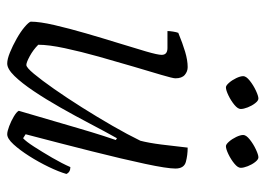

<svg xmlns="http://www.w3.org/2000/svg" viewBox="-122 -614 736 532"><g transform="rotate(90 246.0 -348.0)"><path d="M156 0Q144 0 125.5 -7.5Q107 -15 87.5 -26Q68 -37 55 -48Q42 -59 40 -65Q40 -90 49.5 -131Q59 -172 72.5 -218.5Q86 -265 99.5 -308.5Q113 -352 122.5 -384.5Q132 -417 132 -428Q132 -444 113 -444H66Q66 -450 67.5 -459.5Q69 -469 71 -474Q100 -486 123.5 -493Q147 -500 166 -500Q178 -500 187.5 -492Q197 -484 197 -466Q197 -459 187.5 -427Q178 -395 164.5 -349.5Q151 -304 137 -254Q123 -204 113.5 -159.5Q104 -115 104 -86Q118 -72 135.5 -62.5Q153 -53 160 -53Q167 -53 184.5 -74Q202 -95 226.5 -130Q251 -165 277.5 -207Q304 -249 328.5 -291.5Q353 -334 370 -369Q376 -392 380.5 -427.5Q385 -463 389 -500Q410 -500 428.5 -495Q447 -490 447 -466Q447 -443 434 -382Q421 -321 399.5 -235.5Q378 -150 352 -51L363 -44Q372 -52 386.5 -74.5Q401 -97 417 -124.5Q433 -152 443 -175Q457 -175 462 -164Q456 -143 442.5 -115Q429 -87 412.5 -61Q396 -35 380 -17.5Q364 0 352 0Q344 0 329.5 -5.5Q315 -11 302.5 -18.5Q290 -26 287 -32L335 -196Q347 -237 356.5 -266.5Q366 -296 368 -301L363 -304Q344 -270 322.5 -229Q301 -188 278 -147.5Q255 -107 232.5 -73.5Q210 -40 190.5 -20Q171 0 156 0ZM385 -606Q380 -606 372.5 -614.5Q365 -623 359.5 -634.5Q354 -646 354 -654Q354 -662 366.5 -672Q379 -682 394 -689Q409 -696 416 -696Q422 -696 429 -687Q436 -678 440.5 -666.5Q445 -655 445 -647Q445 -639 433.5 -629.5Q422 -620 407.5 -613Q393 -606 385 -606ZM222 -606Q217 -606 209.5 -614.5Q202 -623 196.5 -634.5Q191 -646 191 -654Q191 -662 203.5 -672Q216 -682 231 -689Q246 -696 253 -696Q259 -696 266 -687Q273 -678 277.5 -666.5Q282 -655 282 -647Q282 -639 270.5 -629.5Q259 -620 244.5 -613Q230 -606 222 -606Z"/></g></svg>

Font: Texturina 72pt 72pt Thin
Style: Italic
Weight: 100
Italic angle: -11°
Designer: Guillermo Torres Carreño
Foundry: Omnibus-Type
Version: Version 1.002; ttfautohint (v1.8.3)